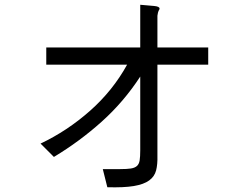

<svg xmlns="http://www.w3.org/2000/svg" viewBox="-20 -722 1040 805"><path d="M853 -523V-451H640V-69Q641 -33 634.5 -7.5Q628 18 605.5 34.5Q583 51 541 58Q499 65 430 63L411 -13H484Q512 -13 528.5 -15.5Q545 -18 554 -26Q563 -34 565.5 -49.5Q568 -65 568 -91V-401Q499 -295 406.5 -212Q314 -129 206 -64L150 -120Q262 -173 357.5 -257.5Q453 -342 513 -451H174V-523H568V-702Q602 -699 625.5 -697Q649 -695 649 -686Q649 -682 645 -677Q642 -671 640 -656V-523Z"/></svg>

Font: D2Coding ligature
Style: Regular
Weight: 400
Monospace: yes
Designer: Yong-Rak Park; Jeong-Hwan Yoon; Sang-Min Lee;
Foundry: NHN Corporation
Version: Version 1.3.2; Build 20180524